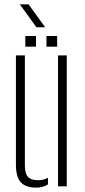

<svg xmlns="http://www.w3.org/2000/svg" viewBox="-20 -854 388 880"><path d="M53 -98V-600H94V-95Q94 -59 108 -43.5Q122 -28 154 -28Q180 -28 200 -39V-9Q177 6 146 6Q97.5 6 75.2 -18.8Q53 -43.5 53 -98ZM246 0V-600H286V0ZM193 -640V-689H242V-640ZM96 -640V-689H145V-640ZM147 -729 71 -834H111L187 -729Z"/></svg>

Font: Big Shoulders Stencil Text Thin Thin
Style: Regular
Weight: 250
Version: Version 2.001